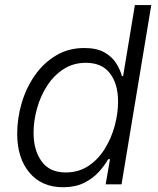

<svg xmlns="http://www.w3.org/2000/svg" viewBox="-20 -748 642 779"><path d="M236.3 11.7Q149.4 11.7 99.6 -47.4Q49.8 -106.4 49.8 -205.6Q49.8 -268.6 68.1 -330.3Q86.4 -392.1 121.6 -442.4Q156.7 -492.7 207.3 -522.9Q257.8 -553.2 321.8 -553.2Q372.6 -553.2 403.8 -535.4Q435.1 -517.6 451.4 -491.2Q467.8 -464.8 474.6 -439.5H479.5L527.3 -727.5H593.8L473.1 0H408.7L426.3 -102.1H418.9Q403.8 -75.2 379.6 -49.1Q355.5 -22.9 320.1 -5.6Q284.7 11.7 236.3 11.7ZM246.6 -48.3Q298.3 -48.3 337.9 -74.2Q377.4 -100.1 404.3 -142.8Q431.2 -185.5 445.1 -236.3Q459 -287.1 459 -336.4Q459 -407.2 426.3 -450.2Q393.6 -493.2 328.6 -493.2Q277.8 -493.2 238.3 -467.8Q198.7 -442.4 171.6 -400.6Q144.5 -358.9 130.4 -308.8Q116.2 -258.8 116.2 -209Q116.2 -138.7 148.7 -93.5Q181.2 -48.3 246.6 -48.3Z"/></svg>

Font: Inter Light
Style: Italic
Weight: 300
Italic angle: -9.3988°
Designer: Rasmus Andersson
Foundry: rsms
Version: Version 4.001;git-66647c0bb